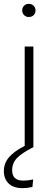

<svg xmlns="http://www.w3.org/2000/svg" viewBox="-30 -763 291 995"><path d="M154 -709Q154 -694 144.5 -684.5Q135 -675 119 -675Q104 -675 94.5 -685Q85 -695 85 -709Q85 -723 94.5 -733Q104 -743 119 -743Q135 -743 144.5 -733Q154 -723 154 -709ZM98 -522H143V0H142Q83 30 58 56Q33 82 33 120Q33 173 91 173Q113 173 142 167L138 206Q111 212 87 212Q40 212 15 188Q-10 164 -10 124Q-10 83 16.5 52Q43 21 98 -7Z"/></svg>

Font: Fira Sans Condensed ExtraLight
Style: Regular
Weight: 275
Width: 3
Designer: Carrois Corporate & Edenspiekermann AG
Foundry: Carrois Corporate GbR & Edenspiekermann AG
Version: Version 4.203